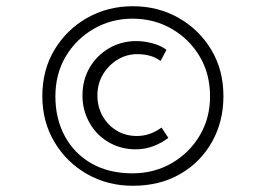

<svg xmlns="http://www.w3.org/2000/svg" viewBox="-20 -665 854 617"><path d="M407 -68Q326 -68 260 -105.5Q194 -143 155 -208.5Q116 -274 116 -356Q116 -440 155 -505Q194 -570 260 -607.5Q326 -645 407 -645Q488 -645 554 -607.5Q620 -570 659 -505Q698 -440 698 -356Q698 -274 661 -208.5Q624 -143 558.5 -105.5Q493 -68 407 -68ZM406 -108Q475 -108 531.5 -140.5Q588 -173 621.5 -229Q655 -285 655 -355Q655 -428 621.5 -484Q588 -540 531.5 -572.5Q475 -605 406 -605Q338 -605 281.5 -572.5Q225 -540 191.5 -484Q158 -428 158 -355Q158 -284 188 -228Q218 -172 273.5 -140Q329 -108 406 -108ZM521 -222Q502 -207 474.5 -196Q447 -185 414 -185Q365 -186 326.5 -209.5Q288 -233 266.5 -272.5Q245 -312 245 -358Q245 -408 268 -447.5Q291 -487 330.5 -510Q370 -533 418 -533Q443 -533 469.5 -526Q496 -519 515 -505L496 -469Q480 -481 461 -486Q442 -491 421 -491Q387 -491 358 -473.5Q329 -456 311 -426Q293 -396 293 -358Q293 -322 309.5 -292.5Q326 -263 354.5 -245.5Q383 -228 420 -228Q462 -228 499 -255Z"/></svg>

Font: Synthetic Light
Style: Regular
Weight: 300
Designer: Santiago Orozco
Foundry: Typemade
Version: Version 2.000; ttfautohint (v1.8.4.7-5d5b)